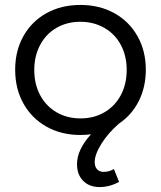

<svg xmlns="http://www.w3.org/2000/svg" viewBox="-20 -549 658 785"><path d="M367.2 113.8Q367.2 132.8 377.2 143.3Q387.2 153.8 403.8 153.8Q425.8 153.8 445.8 142.1L466.8 194.8Q427.7 215.8 387.2 215.8Q345.2 215.8 320.1 190.4Q294.9 165 294.9 122.1Q294.9 63 352.1 0Q331.1 2.9 309.1 2.9Q231 2.9 170.4 -31Q109.9 -64.9 75.9 -125.5Q42 -186 42 -264.2Q42 -341.3 75.9 -401.6Q109.9 -461.9 170.4 -495.4Q231 -528.8 309.1 -528.8Q386.2 -528.8 447 -495.4Q507.8 -461.9 542 -401.4Q576.2 -340.8 576.2 -264.2Q576.2 -193.4 547.6 -136.2Q519 -79.1 466.8 -43.9Q422.9 -5.9 395 38.1Q367.2 82 367.2 113.8ZM309.1 -64.9Q364.3 -64.9 407.2 -90.1Q450.2 -115.2 474.1 -160.2Q498 -205.1 498 -263.2Q498 -320.3 474.1 -365.2Q450.2 -410.2 406.5 -435.1Q362.8 -460 309.1 -460Q253.9 -460 210.9 -435.1Q168 -410.2 144 -365Q120.1 -319.8 120.1 -263.2Q120.1 -205.1 144 -160.2Q168 -115.2 210.9 -90.1Q253.9 -64.9 309.1 -64.9Z"/></svg>

Font: Argentum Sans Light
Style: Regular
Weight: 300
Designer: Julieta Ulanovsky (Modified by Cristiano Sobral)
Foundry: Julieta Ulanovsky
Version: Version 1.000; ttfautohint (v1.5.65-e2d9)